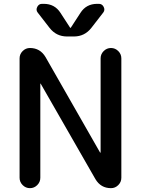

<svg xmlns="http://www.w3.org/2000/svg" viewBox="-20 -980 734 1000"><path d="M82 -54V-676Q82 -698 98 -714Q114 -730 136 -730Q189 -730 217 -683L501 -186Q501 -185 503 -185Q504 -185 504 -186V-676Q504 -698 520 -714Q536 -730 558 -730Q580 -730 596 -714Q612 -698 612 -676V-54Q612 -32 596 -16Q580 0 558 0Q505 0 477 -47L192 -544Q192 -545 191 -545Q190 -545 190 -544V-54Q190 -32 174 -16Q158 0 136 0Q114 0 98 -16Q82 -32 82 -54ZM486 -960H495Q512 -960 520 -944Q528 -928 518 -915L456 -835Q421 -790 365 -790H329Q273 -790 238 -835L176 -915Q166 -928 174 -944Q182 -960 199 -960H208Q265 -960 295 -913L345 -836Q345 -835 347 -835Q349 -835 349 -836L399 -913Q429 -960 486 -960Z"/></svg>

Font: Rounded Mplus 1c Medium
Style: Regular
Weight: 500
Version: Version 1.059.20150529